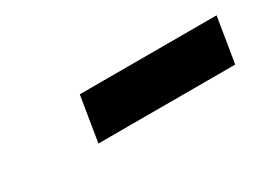

<svg xmlns="http://www.w3.org/2000/svg" viewBox="-23 -831 461 343"><g transform="rotate(-30 207.5 -659.5)"><path d="M415 -706.1 399.9 -613.3H117.7L132.8 -706.1Z"/></g></svg>

Font: Inter 28pt
Style: Bold Italic
Weight: 700
Italic angle: -9.3988°
Designer: Rasmus Andersson
Foundry: rsms
Version: Version 4.001;git-66647c0bb